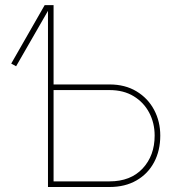

<svg xmlns="http://www.w3.org/2000/svg" viewBox="-20 -748 714 768"><path d="M44.4 -482.9 24.9 -493.7 158.7 -727.5H185.1ZM184.6 -410.2H418Q480.5 -410.2 526.1 -382.6Q571.8 -355 596.4 -308.6Q621.1 -262.2 621.1 -205.6Q621.1 -145.5 596.4 -99.1Q571.8 -52.7 526.1 -26.4Q480.5 0 418 0H171.9V-727.5H194.3V-22.5H418Q502.4 -22.5 550.5 -74Q598.6 -125.5 598.6 -205.6Q598.6 -255.9 576.9 -297.1Q555.2 -338.4 514.9 -363Q474.6 -387.7 418 -387.7H184.6Z"/></svg>

Font: Inter 20pt Thin
Style: Regular
Weight: 250
Version: Version 4.001;git-66647c0bb